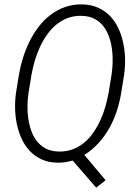

<svg xmlns="http://www.w3.org/2000/svg" viewBox="-20 -741 627 885"><path d="M538.6 -313Q531.7 -270.5 518.3 -229.2Q504.9 -188 484.1 -150.9Q463.4 -113.8 434.6 -82Q405.8 -50.3 368.7 -26.9L466.8 89.8L423.3 124L314.9 -1Q297.9 3.9 280.5 6.6Q263.2 9.3 245.1 8.8Q203.6 8.3 171.9 -6.3Q140.1 -21 117.2 -45.4Q94.2 -69.8 79.6 -101.8Q64.9 -133.8 57.6 -169.4Q50.3 -205.1 49.6 -241.7Q48.8 -278.3 53.7 -312.5L67.4 -397.5Q73.7 -434.6 85.7 -473.4Q97.7 -512.2 115.5 -548.6Q133.3 -585 157.5 -616.7Q181.6 -648.4 212.2 -671.9Q242.7 -695.3 279.5 -708.5Q316.4 -721.7 359.9 -720.7Q401.9 -719.7 433.8 -704.8Q465.8 -689.9 488.8 -665.5Q511.7 -641.1 526.4 -609.1Q541 -577.1 548.3 -541.5Q555.7 -505.9 556.4 -468.8Q557.1 -431.6 552.2 -397.5ZM494.6 -398.9Q498.5 -425.3 499.3 -455.3Q500 -485.4 496.1 -514.9Q492.2 -544.4 482.7 -571.5Q473.1 -598.6 456.8 -619.9Q440.4 -641.1 415.8 -654.1Q391.1 -667 356.9 -668Q321.3 -668.9 291.7 -657.7Q262.2 -646.5 238.3 -626.5Q214.4 -606.4 195.6 -579.3Q176.8 -552.2 163.1 -522Q149.4 -491.7 140.1 -460Q130.9 -428.2 125.5 -398.4L111.3 -312Q107.4 -285.6 106.7 -255.9Q106 -226.1 110.1 -196.3Q114.3 -166.5 123.8 -139.2Q133.3 -111.8 149.9 -90.6Q166.5 -69.3 190.9 -56.4Q215.3 -43.5 249.5 -42.5Q285.6 -41.5 315.2 -52.7Q344.7 -64 368.7 -84Q392.6 -104 411.1 -131.1Q429.7 -158.2 443.4 -188.5Q457 -218.8 466.1 -250.7Q475.1 -282.7 480.5 -312.5Z"/></svg>

Font: TypoPRO Roboto Mono
Style: Italic
Weight: 300
Designer: Google
Version: Version 2.000986; 2015; ttfautohint (v1.3)